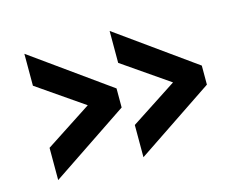

<svg xmlns="http://www.w3.org/2000/svg" viewBox="-69 -578 787 633"><g transform="rotate(-15 324.5 -261.5)"><path d="M613 -288V-223L349 -46V-156L507 -259L349 -368V-477ZM322 -288V-223L58 -46V-156L216 -259L58 -368V-477Z"/></g></svg>

Font: Raleway
Style: Bold
Weight: 700
Designer: Matt McInerney, Pablo Impallari, Rodrigo Fuenzalida
Foundry: Matt McInerney, Pablo Impallari, Rodrigo Fuenzalida
Version: Version 3.000